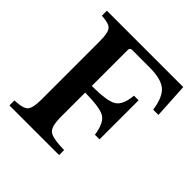

<svg xmlns="http://www.w3.org/2000/svg" viewBox="-200 -929 1088 1088"><g transform="rotate(45 344.5 -385.0)"><path d="M287 -355V-161Q287 -84 312.5 -63Q338 -42 433 -40V0H35V-40Q102 -42 121 -63Q140 -84 140 -154V-616Q140 -686 123 -706.5Q106 -727 46 -730V-770H658L670 -559H628Q616 -646 577 -680Q538 -714 443 -714H305Q287 -714 287 -697V-408Q409 -408 448.5 -432.5Q488 -457 495 -538H532V-225H495Q483 -308 445 -331Q407 -354 287 -355Z"/></g></svg>

Font: Libre Baskerville
Style: Bold
Weight: 700
Designer: Pablo Impallari, Rodrigo Fuenzalida
Foundry: Pablo Impallari, Rodrigo Fuenzalida
Version: Version 1.000